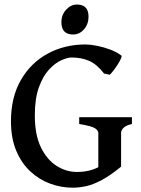

<svg xmlns="http://www.w3.org/2000/svg" viewBox="-20 -830 635 864"><path d="M306.6 14.6Q254.9 14.6 205.3 -3.7Q155.8 -22 116 -59.1Q76.2 -96.2 52.7 -152.6Q29.3 -209 29.3 -284.2Q29.3 -392.6 74 -470Q118.7 -547.4 194.6 -588.6Q270.5 -629.9 364.7 -629.9Q386.2 -629.9 416 -624Q445.8 -618.2 475.3 -607.2Q504.9 -596.2 525.9 -580.1Q529.3 -577.6 524.2 -566.2Q519 -554.7 509.8 -540Q500.5 -525.4 490.5 -512.5Q480.5 -499.5 474.1 -493.7L448.2 -499Q416 -541 381.1 -556.2Q346.2 -571.3 301.8 -571.3Q283.7 -571.3 255.9 -558.8Q228 -546.4 200.9 -517.3Q173.8 -488.3 155.3 -437.7Q136.7 -387.2 136.7 -311Q136.7 -222.7 164.3 -166.5Q191.9 -110.4 235.1 -83.3Q278.3 -56.2 325.2 -56.2Q355 -56.2 378.9 -61.8Q402.8 -67.4 422.4 -77.6V-231.9Q422.4 -242.7 407.7 -252.7Q393.1 -262.7 336.4 -272V-302.7H573.7V-272Q545.9 -265.6 535.4 -254.4Q524.9 -243.2 524.9 -231.9V-80.1Q476.6 -40.5 438.2 -20Q399.9 0.5 368.2 7.6Q336.4 14.6 306.6 14.6ZM309.1 -674.8Q256.3 -674.8 256.3 -730Q256.3 -763.2 277.6 -786.4Q298.8 -809.6 326.2 -809.6Q378.4 -809.6 378.4 -754.9Q378.4 -721.7 358.2 -698.2Q337.9 -674.8 309.1 -674.8Z"/></svg>

Font: David Libre Medium
Style: Regular
Weight: 500
Designer: Ismar David, J. Victor Gaultney, Annie Olsen and Meir Sadan
Foundry: Monotype Imaging Inc. & SIL International
Version: Version 1.100; ttfautohint (v1.8.4.7-5d5b)